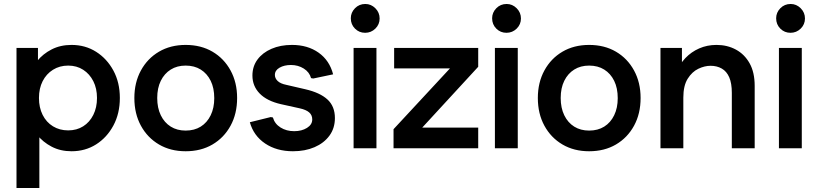

<svg xmlns="http://www.w3.org/2000/svg" viewBox="-20 -746 4118 966"><path d="M340 15Q284 15 240 -8Q196 -31 166.5 -68Q137 -105 125 -147V-359Q137 -402 166.5 -438.5Q196 -475 240 -497.5Q284 -520 340 -520Q409 -520 463.5 -485.5Q518 -451 550.5 -391Q583 -331 583 -253Q583 -175 550.5 -114.5Q518 -54 463.5 -19.5Q409 15 340 15ZM63 200V-505H171V-349L147 -253L178 -156V200ZM323 -90Q366 -90 398.5 -110.5Q431 -131 449.5 -168Q468 -205 468 -253Q468 -301 449.5 -337.5Q431 -374 398.5 -395Q366 -416 323 -416Q280 -416 246.5 -395Q213 -374 194.5 -337.5Q176 -301 176 -253Q176 -205 194.5 -168Q213 -131 246.5 -110.5Q280 -90 323 -90Z M914 15Q838 15 780 -19Q722 -53 689 -113.5Q656 -174 656 -253Q656 -331 689 -391.5Q722 -452 780 -486Q838 -520 914 -520Q991 -520 1049 -486Q1107 -452 1140 -391.5Q1173 -331 1173 -253Q1173 -174 1140 -113.5Q1107 -53 1049 -19Q991 15 914 15ZM914 -89Q958 -89 990 -109Q1022 -129 1040 -166Q1058 -203 1058 -252Q1058 -303 1040 -339.5Q1022 -376 990 -396Q958 -416 914 -416Q871 -416 839 -396Q807 -376 789 -339.5Q771 -303 771 -253Q771 -203 789 -166Q807 -129 839 -109Q871 -89 914 -89Z M1454 15Q1372 15 1314 -24Q1256 -63 1237 -131L1342 -157L1353 -155Q1362 -123 1391.5 -104.5Q1421 -86 1460 -86Q1498 -86 1524.5 -102.5Q1551 -119 1551 -145Q1551 -167 1535.5 -180.5Q1520 -194 1488 -201L1393 -222Q1323 -238 1286.5 -275.5Q1250 -313 1250 -366Q1250 -412 1275.5 -446.5Q1301 -481 1346 -500.5Q1391 -520 1449 -520Q1528 -520 1583 -481Q1638 -442 1656 -372L1556 -351L1545 -353Q1537 -383 1508.5 -401Q1480 -419 1444 -419Q1410 -419 1386.5 -405.5Q1363 -392 1363 -369Q1363 -352 1377 -338.5Q1391 -325 1421 -319L1516 -297Q1590 -280 1627.5 -245.5Q1665 -211 1665 -152Q1665 -101 1637.5 -63.5Q1610 -26 1562.5 -5.5Q1515 15 1454 15Z M1759 0V-505H1874V0ZM1817 -581Q1787 -581 1766 -602Q1745 -623 1745 -654Q1745 -683 1766 -704.5Q1787 -726 1818 -726Q1847 -726 1868.5 -704.5Q1890 -683 1890 -653Q1890 -623 1868.5 -602Q1847 -581 1817 -581Z M1960 0V-96L2308 -471L2298 -402H1963V-505H2386V-410L2039 -33L2046 -104H2386V0Z M2470 0V-505H2585V0ZM2528 -581Q2498 -581 2477 -602Q2456 -623 2456 -654Q2456 -683 2477 -704.5Q2498 -726 2529 -726Q2558 -726 2579.5 -704.5Q2601 -683 2601 -653Q2601 -623 2579.5 -602Q2558 -581 2528 -581Z M2944 15Q2868 15 2810 -19Q2752 -53 2719 -113.5Q2686 -174 2686 -253Q2686 -331 2719 -391.5Q2752 -452 2810 -486Q2868 -520 2944 -520Q3021 -520 3079 -486Q3137 -452 3170 -391.5Q3203 -331 3203 -253Q3203 -174 3170 -113.5Q3137 -53 3079 -19Q3021 15 2944 15ZM2944 -89Q2988 -89 3020 -109Q3052 -129 3070 -166Q3088 -203 3088 -252Q3088 -303 3070 -339.5Q3052 -376 3020 -396Q2988 -416 2944 -416Q2901 -416 2869 -396Q2837 -376 2819 -339.5Q2801 -303 2801 -253Q2801 -203 2819 -166Q2837 -129 2869 -109Q2901 -89 2944 -89Z M3303 0V-505H3411V-376L3382 -378Q3398 -422 3428 -453.5Q3458 -485 3498 -502.5Q3538 -520 3585 -520Q3639 -520 3682.5 -496.5Q3726 -473 3751.5 -427.5Q3777 -382 3777 -314V0H3662V-279Q3662 -327 3649 -357Q3636 -387 3611.5 -401Q3587 -415 3555 -415Q3525 -415 3493.5 -400Q3462 -385 3440 -350Q3418 -315 3418 -255V0Z M3899 0V-505H4014V0ZM3957 -581Q3927 -581 3906 -602Q3885 -623 3885 -654Q3885 -683 3906 -704.5Q3927 -726 3958 -726Q3987 -726 4008.5 -704.5Q4030 -683 4030 -653Q4030 -623 4008.5 -602Q3987 -581 3957 -581Z"/></svg>

Font: Fustat
Style: Bold
Weight: 700
Designer: Mohamed Gaber, Khaled Hosny, Laura Garcia Mut
Foundry: Kief Type Foundry, Alif Type Foundry, Hard Type Foundry
Version: Version 1.007